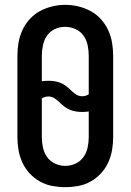

<svg xmlns="http://www.w3.org/2000/svg" viewBox="-20 -766 540 794"><path d="M250 8Q223 8 196 3Q169 -2 145 -15.5Q121 -29 102.5 -49Q84 -69 72.5 -94Q61 -119 56.5 -146Q52 -173 52 -200V-535Q52 -562 56.5 -589Q61 -616 72.5 -641Q84 -666 102.5 -686.5Q121 -707 145 -720Q169 -733 196 -739.5Q223 -746 250 -746Q277 -746 304 -739.5Q331 -733 355 -720Q379 -707 397.5 -686.5Q416 -666 427.5 -641Q439 -616 443.5 -589Q448 -562 448 -535V-200Q448 -173 443.5 -146Q439 -119 427.5 -94Q416 -69 397.5 -49Q379 -29 355 -15.5Q331 -2 304 3Q277 8 250 8ZM320 -368Q327 -368 334 -370Q341 -372 347 -376V-535Q347 -557 342.5 -579Q338 -601 325 -619Q312 -637 291.5 -646Q271 -655 249 -655Q227 -655 206.5 -645.5Q186 -636 174 -618Q162 -600 157.5 -578.5Q153 -557 153 -535V-430Q160 -431 166.5 -431.5Q173 -432 180 -432Q193 -432 206 -430Q219 -428 231 -423Q243 -418 253.5 -410Q264 -402 273 -393Q273 -393 273 -393Q273 -393 273 -393L274 -392Q283 -383 294.5 -375.5Q306 -368 320 -368ZM250 -80Q272 -80 292.5 -89.5Q313 -99 325.5 -117Q338 -135 342.5 -156.5Q347 -178 347 -200V-305Q340 -304 333.5 -303.5Q327 -303 320 -303Q307 -303 294 -305Q281 -307 269 -312Q257 -317 246.5 -325Q236 -333 227 -342Q227 -342 227 -342Q227 -342 227 -342L226 -343Q217 -352 205.5 -359.5Q194 -367 180 -367Q173 -367 166 -365Q159 -363 153 -359V-200Q153 -178 157.5 -156.5Q162 -135 174.5 -117Q187 -99 207.5 -89.5Q228 -80 250 -80Z"/></svg>

Font: Zed Mono Semibold
Style: Regular
Weight: 600
Monospace: yes
Designer: Belleve Invis
Foundry: Belleve Invis
Version: Version 1.0.0; ttfautohint (v1.8.4)